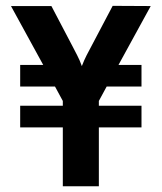

<svg xmlns="http://www.w3.org/2000/svg" viewBox="-20 -646 561 666"><path d="M197.9 0V-204.2H50V-279.2H197.9V-295.8L170.8 -345.8H50V-420.8H129.9L18.1 -625H158.3L231.9 -484.7Q239.6 -469.4 247.9 -453.8Q256.2 -438.2 263.9 -416.7Q272.2 -438.2 280.2 -453.8Q288.2 -469.4 296.5 -484.7L370.8 -625.7L502.8 -625L391 -420.8H470.8V-345.8H350L322.9 -295.8V-279.2H470.8V-204.2H322.9V0Z"/></svg>

Font: Afacad Flux
Style: Bold
Weight: 700
Designer: Kristian Moeller
Foundry: Dicotype
Version: Version 1.100